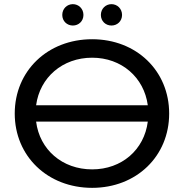

<svg xmlns="http://www.w3.org/2000/svg" viewBox="-20 -897 888 925"><path d="M331 -774C359 -774 382 -795 382 -825C382 -855 359 -877 331 -877C303 -877 280 -855 280 -825C280 -795 303 -774 331 -774ZM517 -774C545 -774 568 -795 568 -825C568 -855 545 -877 517 -877C489 -877 466 -855 466 -825C466 -795 489 -774 517 -774ZM424 -708C209 -708 51 -555 51 -350C51 -145 209 8 424 8C637 8 795 -144 795 -350C795 -556 637 -708 424 -708ZM424 -619C566 -619 674 -524 692 -390H154C172 -524 281 -619 424 -619ZM424 -81C280 -81 171 -176 154 -311H692C675 -176 567 -81 424 -81Z"/></svg>

Font: AWKNG-Font Medium
Style: Regular
Weight: 500
Designer: Awakening Church
Foundry: Awakening Church
Version: Version 1.700;PS 001.700;hotconv 1.0.88;makeotf.lib2.5.64775